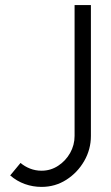

<svg xmlns="http://www.w3.org/2000/svg" viewBox="-20 -720 436 753"><path d="M143 13Q109 13 77.5 1.8Q46 -9.5 20 -32L60.5 -81Q77 -67 98 -58.8Q119 -50.5 143 -50.5Q178.5 -50.5 208 -69.8Q237.5 -89 255 -120Q272.5 -151 272.5 -187V-700H336.5V-187Q336.5 -134 310.2 -88.5Q284 -43 240.2 -15Q196.5 13 143 13Z"/></svg>

Font: Urbanist Light
Style: Regular
Weight: 300
Designer: Corey Hu
Foundry: Corey Hu
Version: Version 1.330; ttfautohint (v1.8.4.7-5d5b)